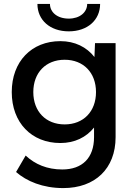

<svg xmlns="http://www.w3.org/2000/svg" viewBox="-20 -720 680 980"><path d="M303 240C465 240 570 141 570 -20V-500H465L462 -429C422 -480 362 -510 288 -510C141 -510 40 -406 40 -250C40 -94 141 10 288 10C361 10 420 -19 460 -69V-20C460 86 400 145 298 145C221 145 159 119 111 74L62 158C116 205 198 240 303 240ZM310 -85C214 -85 150 -151 150 -250C150 -349 214 -415 310 -415C406 -415 470 -349 470 -250C470 -151 406 -85 310 -85ZM491 -700H425C425 -657 387 -625 331 -625C273 -625 235 -657 235 -700H171C171 -618 235 -560 331 -560C427 -560 491 -618 491 -700Z"/></svg>

Font: Gully Medium
Style: Regular
Weight: 500
Designer: jaikishan Patel
Foundry: MagicType
Version: Version 1.000;Glyphs 3.2 (3242)